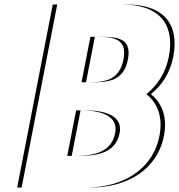

<svg xmlns="http://www.w3.org/2000/svg" viewBox="-20 -841 803 861"><path d="M345.7 -472H369.7C444.7 -472 514.7 -477 533.6 -574C552.4 -671 484.4 -676 409.4 -676H385.4ZM321.3 -346 281.6 -142H305.6C380.6 -142 477.6 -147 496.4 -244C515.3 -341 386.3 -346 345.3 -346ZM636.4 -419C687.2 -459 723.3 -516 736.9 -586C766.6 -739 687.6 -821 526.6 -821H216.6L57 0H367C528 0 665.4 -79 695.1 -232C711.2 -315 687.5 -378 636.4 -419ZM365.7 -472 405.4 -676H429.4C504.4 -676 572.4 -671 553.6 -574C534.7 -477 464.7 -472 389.7 -472ZM341.3 -346H365.3C406.3 -346 535.3 -341 516.4 -244C497.6 -147 400.6 -142 325.6 -142H301.6ZM656.4 -419C707.5 -378 731.2 -315 715.1 -232C685.4 -79 548 0 387 0H77L236.6 -821H546.6C707.6 -821 786.6 -739 756.9 -586C743.3 -516 707.2 -459 656.4 -419Z"/></svg>

Font: Hussar Plate
Style: Obl
Weight: 700
Foundry: Cannot Into Space Fonts
Version: Version 0.798247